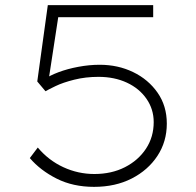

<svg xmlns="http://www.w3.org/2000/svg" viewBox="-20 -720 761 747"><path d="M346 7Q264 7 200.5 -25Q137 -57 96 -105L127 -146Q169 -96 226.5 -69.5Q284 -43 347 -43Q414 -43 466 -69.5Q518 -96 548 -141.5Q578 -187 578 -245Q578 -295 550 -335.5Q522 -376 473.5 -398.5Q425 -421 363 -421Q313 -421 269 -410Q225 -399 196 -385Q167 -371 157 -365L125 -403L166 -700H576V-653H181L209 -669L169 -408L152 -411Q173 -426 207.5 -439Q242 -452 284.5 -460Q327 -468 368 -468Q439 -468 498 -439.5Q557 -411 593 -359.5Q629 -308 629 -239Q629 -169 592.5 -113.5Q556 -58 492.5 -25.5Q429 7 346 7Z"/></svg>

Font: Lexend Tera ExtraLight
Style: Regular
Weight: 250
Designer: Bonnie Shaver-Troup, Thomas Jockin
Foundry: Lexend
Version: Version 1.007